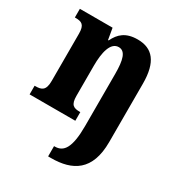

<svg xmlns="http://www.w3.org/2000/svg" viewBox="-185 -673 967 1037"><g transform="rotate(30 299.0 -154.5)"><path d="M268 240H286C419 240 515 187 515 8V-356C515 -491 465 -549 372 -549C298 -549 262 -516 238 -466H234L222 -536H18V-482H22C61 -482 81 -473 81 -417V-123C81 -63 58 -54 19 -54H14V0H299V-54H296C257 -54 237 -63 237 -120V-308C237 -389 253 -462 304 -462C346 -462 359 -413 359 -327V-2C359 135 327 176 273 176H268Z"/></g></svg>

Font: Noto Serif Khmer Condensed ExtraBold
Style: Regular
Weight: 800
Width: 3
Designer: Danh Hong and the Monotype Design Team
Foundry: Monotype Imaging Inc.
Version: Version 2.004